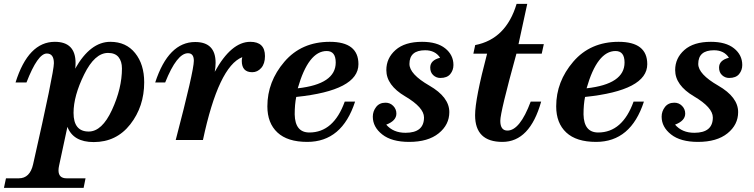

<svg xmlns="http://www.w3.org/2000/svg" viewBox="-67 -713 3839 978"><path d="M384.8 -43Q452.6 -43 503.4 -153.1Q554.2 -263.2 554.2 -364.3Q554.2 -400.4 536.9 -421.9Q519.5 -443.4 483.4 -443.4Q415.5 -443.4 361.6 -333.7Q307.6 -224.1 307.6 -138.2Q307.6 -43 384.8 -43ZM358.9 244.1H-46.9L-36.6 195.3H28.8Q85.4 195.3 101.6 124Q207.5 -343.8 207.5 -391.1Q207.5 -440.4 171.4 -440.4Q125 -440.4 67.9 -293H12.2Q77.1 -500 212.4 -500Q317.9 -500 317.9 -392.1Q317.9 -373.5 315.9 -363.3Q393.1 -500 495.1 -500Q575.2 -500 621.3 -442.6Q667.5 -385.3 667.5 -293.9Q667.5 -170.4 596.7 -79.8Q525.9 10.7 410.2 10.7Q306.2 10.7 276.4 -66.9L233.9 130.9Q231 144 231 154.8Q231 195.3 272.5 195.3H368.7Z M966.8 0H828.1Q920.4 -352.1 920.4 -403.3Q920.4 -441.9 890.6 -441.9Q834 -441.9 774.4 -293H723.6Q791 -499 927.2 -499Q1031.2 -499 1031.2 -393.1Q1031.2 -371.6 1026.9 -347.2Q1110.8 -500 1208 -500Q1282.7 -500 1282.7 -427.2Q1282.7 -388.7 1263.7 -366.9Q1244.6 -345.2 1217.8 -345.2Q1164.6 -345.2 1164.6 -402.8Q1164.6 -412.1 1167 -421.9Q1046.4 -374 966.8 0Z M1498 9.8Q1397.5 9.8 1346.2 -38.1Q1294.9 -85.9 1294.9 -171.4Q1294.9 -297.4 1381.8 -398.7Q1468.8 -500 1612.8 -500Q1758.8 -500 1758.8 -386.2Q1758.8 -252 1441.9 -219.2Q1434.1 -181.2 1434.1 -130.4Q1436 -38.1 1508.8 -38.1Q1632.3 -38.1 1689 -195.3H1741.7Q1675.3 9.8 1498 9.8ZM1449.7 -263.2Q1643.1 -284.7 1643.1 -394.5Q1643.1 -453.1 1597.2 -453.1Q1503.9 -453.1 1449.7 -263.2Z M2017.1 9.8Q1928.2 9.8 1880.1 -28.1Q1832 -65.9 1832 -118.7Q1832 -146 1848.9 -168Q1865.7 -189.9 1897 -189.9Q1919.9 -189.9 1936 -173.6Q1952.1 -157.2 1952.1 -134.3Q1952.1 -97.7 1900.4 -78.1Q1936 -36.6 1998.5 -36.6Q2092.8 -36.6 2092.8 -114.7Q2092.8 -165.5 1996.8 -222.2Q1900.9 -278.8 1900.9 -356Q1900.9 -417 1948 -458.5Q1995.1 -500 2083 -500Q2159.2 -500 2200.9 -466.6Q2242.7 -433.1 2242.7 -381.8Q2242.7 -355.5 2226.6 -335.7Q2210.4 -315.9 2175.8 -315.9Q2155.3 -315.9 2139.9 -330.1Q2124.5 -344.2 2124.5 -368.7Q2124.5 -406.2 2174.8 -418.9Q2149.9 -457 2098.6 -457Q2018.6 -457 2018.6 -387.2Q2018.6 -335.4 2120.1 -276.9Q2221.7 -218.3 2221.7 -142.1Q2221.7 -77.6 2167.5 -33.9Q2113.3 9.8 2017.1 9.8Z M2492.2 9.8Q2353 9.8 2353 -126Q2353 -208.5 2414.1 -439.5H2344.2L2353.5 -483.4Q2510.7 -513.7 2564.5 -693.4H2618.7L2574.2 -488.3H2703.1L2692.4 -439.5H2563.5Q2481.4 -142.1 2481.4 -97.7Q2481.4 -47.9 2517.6 -47.9Q2581.1 -47.9 2636.2 -195.3H2689.5Q2631.8 9.8 2492.2 9.8Z M2969.2 9.8Q2868.7 9.8 2817.4 -38.1Q2766.1 -85.9 2766.1 -171.4Q2766.1 -297.4 2853 -398.7Q2939.9 -500 3084 -500Q3230 -500 3230 -386.2Q3230 -252 2913.1 -219.2Q2905.3 -181.2 2905.3 -130.4Q2907.2 -38.1 2980 -38.1Q3103.5 -38.1 3160.2 -195.3H3212.9Q3146.5 9.8 2969.2 9.8ZM2920.9 -263.2Q3114.3 -284.7 3114.3 -394.5Q3114.3 -453.1 3068.4 -453.1Q2975.1 -453.1 2920.9 -263.2Z M3488.3 9.8Q3399.4 9.8 3351.3 -28.1Q3303.2 -65.9 3303.2 -118.7Q3303.2 -146 3320.1 -168Q3336.9 -189.9 3368.2 -189.9Q3391.1 -189.9 3407.2 -173.6Q3423.3 -157.2 3423.3 -134.3Q3423.3 -97.7 3371.6 -78.1Q3407.2 -36.6 3469.7 -36.6Q3564 -36.6 3564 -114.7Q3564 -165.5 3468 -222.2Q3372.1 -278.8 3372.1 -356Q3372.1 -417 3419.2 -458.5Q3466.3 -500 3554.2 -500Q3630.4 -500 3672.1 -466.6Q3713.9 -433.1 3713.9 -381.8Q3713.9 -355.5 3697.8 -335.7Q3681.6 -315.9 3647 -315.9Q3626.5 -315.9 3611.1 -330.1Q3595.7 -344.2 3595.7 -368.7Q3595.7 -406.2 3646 -418.9Q3621.1 -457 3569.8 -457Q3489.7 -457 3489.7 -387.2Q3489.7 -335.4 3591.3 -276.9Q3692.9 -218.3 3692.9 -142.1Q3692.9 -77.6 3638.7 -33.9Q3584.5 9.8 3488.3 9.8Z"/></svg>

Font: Munson
Style: Bold Italic
Weight: 700
Italic angle: -12°
Designer: Paul James MIller
Foundry: High-Logic / Made with FontCreator
Version: Version 2.10;May 5, 2019;FontCreator 11.5.0.2430 64-bit